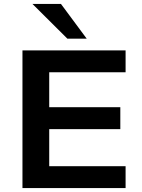

<svg xmlns="http://www.w3.org/2000/svg" viewBox="-20 -963 729 983"><path d="M95 0V-705H623V-593H232V-414H596V-302H232V-112H623V0ZM325 -765 146 -943H292L424 -765Z"/></svg>

Font: Nunito Sans 10pt SemiExpanded
Style: Bold
Weight: 700
Width: 6
Designer: Vernon Adams
Foundry: Vernon Adams
Version: Version 3.101;gftools[0.9.27]